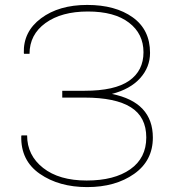

<svg xmlns="http://www.w3.org/2000/svg" viewBox="-20 -741 687 771"><path d="M593.8 -188.5Q593.8 -95.7 518.6 -42.7Q443.4 10.3 330.1 10.3Q216.8 10.3 139.9 -43Q63 -96.2 65.4 -194.3L66.4 -197.3H88.9Q88.9 -117.2 153.1 -66.7Q217.3 -16.1 328.1 -16.1Q439 -16.1 503.2 -61.3Q567.4 -106.4 567.4 -189Q567.4 -271.5 505.4 -310.3Q443.4 -349.1 319.8 -349.1H230V-376.5H319.8Q440.9 -376.5 498.5 -416.7Q556.2 -457 556.2 -531.2Q556.2 -605.5 497.8 -650.1Q439.5 -694.8 333 -694.8Q226.6 -694.8 162.6 -648.4Q98.6 -602.1 98.6 -524.9H76.7L75.7 -527.8Q72.8 -613.8 144.8 -667.5Q216.8 -721.2 330.1 -721.2Q443.4 -721.2 512.9 -671.4Q582.5 -621.6 582.5 -528.8Q582.5 -471.2 542.7 -427Q502.9 -382.8 429.2 -363.8Q593.8 -330.6 593.8 -188.5Z"/></svg>

Font: Roboto-Thin
Style: Regular
Weight: 250
Designer: Google
Version: Version 1.100141; 2013; ttfautohint (v0.94.14-c901) -l 8 -r 